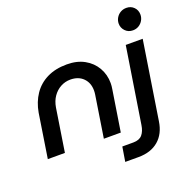

<svg xmlns="http://www.w3.org/2000/svg" viewBox="-155 -880 1202 1214"><g transform="rotate(-20 446.0 -272.5)"><path d="M29 0 75 -296Q87 -364 121.5 -415Q156 -466 212.5 -494Q269 -522 346 -522Q414 -522 463.5 -494.5Q513 -467 540 -420Q567 -373 567 -316Q567 -307 566 -296Q565 -285 563 -274L520 0H406L450 -282Q451 -289 451.5 -295.5Q452 -302 452 -308Q452 -360 420 -392Q388 -424 334 -424Q299 -424 268.5 -407.5Q238 -391 217 -361Q196 -331 189 -289L144 0ZM483 184 499 86H573Q614 86 633.5 63Q653 40 659 0L739 -510H853L771 15Q759 96 707.5 140Q656 184 573 184ZM814 -581Q783 -581 763 -602Q743 -623 743 -651Q743 -672 753.5 -690Q764 -708 782 -718.5Q800 -729 822 -729Q852 -729 872 -709Q892 -689 892 -659Q892 -638 881.5 -620Q871 -602 853.5 -591.5Q836 -581 814 -581Z"/></g></svg>

Font: MuseoModerno Thin Medium
Style: Italic
Weight: 500
Italic angle: -9°
Version: Version 1.003